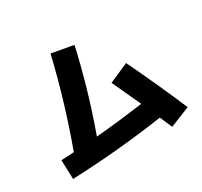

<svg xmlns="http://www.w3.org/2000/svg" viewBox="-165 -997 1330 1263"><g transform="rotate(-30 500.0 -365.0)"><path d="M603 -406 751 -471Q867 -229 957 -17L804 44Q797 28 783.5 -3.5Q770 -35 764 -49Q414 2 68 15L63 -130Q93 -131 160 -135Q276 -452 352 -774L517 -744Q449 -443 343 -148Q509 -162 703 -189Q664 -275 603 -406Z"/></g></svg>

Font: Mplus 1p ExtraBold
Style: Regular
Weight: 800
Version: Version 1.061